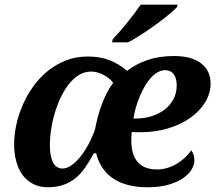

<svg xmlns="http://www.w3.org/2000/svg" viewBox="-20 -786 920 816"><path d="M647 -65.9Q671.4 -65.9 693.4 -73Q715.3 -80.1 733.9 -91.6Q752.4 -103 767.6 -117.4Q782.7 -131.8 793 -147Q798.8 -139.6 802.5 -128.2Q806.2 -116.7 806.2 -104Q806.2 -85.9 794.4 -65.9Q782.7 -45.9 758.5 -29.1Q734.4 -12.2 696.8 -1.2Q659.2 9.8 607.9 9.8Q516.6 9.8 461.7 -26.9Q406.7 -63.5 388.2 -134.8H378.9Q360.4 -100.1 341.3 -73Q322.3 -45.9 299.3 -27.6Q276.4 -9.3 248 0.2Q219.7 9.8 183.1 9.8Q147.5 9.8 120.6 -4.2Q93.8 -18.1 75.9 -42.5Q58.1 -66.9 49.1 -100.3Q40 -133.8 40 -172.9Q40 -211.9 49.1 -254.6Q58.1 -297.4 76.2 -338.9Q94.2 -380.4 120.8 -418Q147.5 -455.6 182.4 -483.9Q217.3 -512.2 260.3 -529.1Q303.2 -545.9 354 -545.9Q404.3 -545.9 444.8 -530.5Q485.4 -515.1 520 -484.9Q559.1 -515.1 608.6 -531.5Q658.2 -547.9 719.2 -547.9Q794.4 -547.9 834.7 -516.8Q875 -485.8 875 -430.2Q875 -389.6 852.5 -352.3Q830.1 -314.9 790.5 -286.4Q751 -257.8 696.3 -241Q641.6 -224.1 577.1 -224.1Q568.8 -224.1 558.8 -224.1Q548.8 -224.1 540 -225.1Q538.6 -215.3 538.3 -205.3Q538.1 -195.3 538.1 -187Q538.1 -128.9 565.2 -97.4Q592.3 -65.9 647 -65.9ZM191.9 -171.9Q191.9 -143.1 196 -123.5Q200.2 -104 207.3 -92Q214.4 -80.1 224.4 -75Q234.4 -69.8 246.1 -69.8Q264.2 -69.8 283.7 -83.5Q303.2 -97.2 321.5 -119.9Q339.8 -142.6 356 -172.6Q372.1 -202.6 383.8 -235.8Q388.7 -261.7 395.5 -288.3Q402.3 -314.9 411.9 -340.3Q421.4 -365.7 433.3 -389.6Q445.3 -413.6 460.9 -434.1Q456.1 -441.4 446.5 -449.7Q437 -458 424.6 -465.1Q412.1 -472.2 397.7 -477.1Q383.3 -481.9 368.2 -481.9Q338.9 -481.9 314.7 -466.8Q290.5 -451.7 271 -426.3Q251.5 -400.9 236.6 -368.7Q221.7 -336.4 211.7 -301.8Q201.7 -267.1 196.8 -233.4Q191.9 -199.7 191.9 -171.9ZM682.1 -487.8Q666 -487.8 650.6 -479.2Q635.3 -470.7 621.6 -455.8Q607.9 -440.9 596.2 -420.9Q584.5 -400.9 574.7 -377.9Q564.9 -355 557.9 -330.6Q550.8 -306.2 546.9 -282.2H556.2Q593.3 -282.2 625.2 -292.5Q657.2 -302.7 680.7 -321Q704.1 -339.4 717.5 -365.2Q731 -391.1 731 -422.9Q731 -453.6 718.3 -470.7Q705.6 -487.8 682.1 -487.8ZM459 -619.1Q472.7 -633.3 488.8 -651.9Q504.9 -670.4 520.8 -690.2Q536.6 -710 551.5 -729.5Q566.4 -749 578.1 -766.1H734.9L731.9 -755.9Q724.1 -747.1 710.4 -735.1Q696.8 -723.1 679.4 -709.5Q662.1 -695.8 642.3 -681.4Q622.6 -667 602.1 -653.3Q581.5 -639.6 561.5 -627.2Q541.5 -614.7 523.9 -606H456.1Z"/></svg>

Font: Droid Serif
Style: Bold Italic
Weight: 700
Italic angle: -12°
Designer: Monotype Design team
Foundry: Monotype Imaging Inc.
Version: Version 1.03